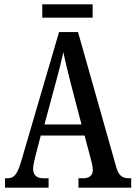

<svg xmlns="http://www.w3.org/2000/svg" viewBox="-20 -861 622 881"><path d="M174 -780H405V-841H174ZM3 0H203V-43H179C145 -43 132 -61 132 -87C132 -105 140 -131 143 -147L167 -239H368L395 -138C400 -120 406 -95 406 -81C406 -57 391 -43 361 -43H340V0H582V-43H574C541 -43 525 -55 514 -92L338 -714H251L77 -120C58 -57 43 -43 14 -43H3ZM184 -290 238 -490C251 -538 263 -585 271 -622C278 -584 290 -538 304 -481L354 -290Z"/></svg>

Font: Noto Serif Armenian ExtraCondensed Medium
Style: Regular
Weight: 500
Width: 2
Designer: Monotype Design Team
Foundry: Monotype Imaging Inc.
Version: Version 2.008